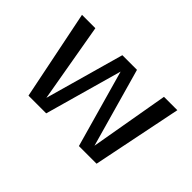

<svg xmlns="http://www.w3.org/2000/svg" viewBox="-81 -756 1011 1011"><g transform="rotate(45 425.0 -250.0)"><path d="M547 0 406 -500H479.5L620.5 0ZM171.5 0 70 -500H169.5L256.5 0ZM230 0 370.5 -500H444L303.5 0ZM593.5 0 680.5 -500H780L678.5 0Z"/></g></svg>

Font: Trispace Thin
Style: Regular
Weight: 400
Version: Version 1.210